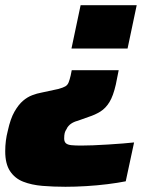

<svg xmlns="http://www.w3.org/2000/svg" viewBox="-24 -530 562 736"><path d="M227 186Q180 186 138.5 182.5Q97 179 65 166.5Q33 154 14.5 126Q-4 98 -4 50Q-4 29 -1.5 9.5Q1 -10 6 -29Q16 -75 31.5 -102Q47 -129 64 -143.5Q81 -158 99.5 -165Q118 -172 135 -175L200 -189Q218 -194 226.5 -199Q235 -204 239 -214Q243 -224 247 -241L251 -261H431L420 -206Q410 -162 395.5 -138.5Q381 -115 361 -102.5Q341 -90 316 -82L274 -67Q266 -65 259.5 -62Q253 -59 248 -55.5Q243 -52 238.5 -47Q234 -42 231 -35Q226 -28 224 -20Q222 -12 222 1Q222 13 228.5 19Q235 25 249.5 26.5Q264 28 287 28Q305 28 332.5 27Q360 26 390 24Q420 22 447 20Q474 18 490 16L458 165Q428 171 388 176Q348 181 306 183.5Q264 186 227 186ZM250 -344 285 -510H500L465 -344Z"/></svg>

Font: Saira Expanded ExtraBold
Style: Italic
Weight: 800
Width: 7
Italic angle: -12°
Designer: Hector Gatti with collaboration of the Omnibus-Type team
Foundry: Omnibus-Type
Version: Version 1.101